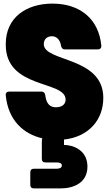

<svg xmlns="http://www.w3.org/2000/svg" viewBox="-20 -768 603 1065"><path d="M335 36V6C473 -9 553 -104 553 -225C553 -456 223 -423 223 -523C223 -551 241 -567 269 -567C295 -566 313 -548 319 -513C321 -501 328 -494 340 -494H522C535 -494 543 -501 542 -515C528 -662 425 -748 271 -748C126 -748 12 -671 12 -524C8 -272 343 -324 344 -216C344 -187 321 -173 290 -173C259 -173 237 -190 231 -240C229 -253 222 -260 210 -260H31C18 -260 10 -252 12 -239C25 -103 108 -24 218 0H215C213 0 212 7 212 20V113C212 126 219 133 232 133H294C312 133 323 138 323 150C323 162 312 168 294 168H168C155 168 148 175 148 188V257C148 270 155 277 168 277H317C384 277 465 249 465 156C465 64 385 36 335 36Z"/></svg>

Font: Malmofest Black-Rounded
Style: Regular
Weight: 800
Designer: Jonny Pinhorn (Poppins), Kolossal
Version: Version 1.004;Glyphs 3.1.2 (3151)